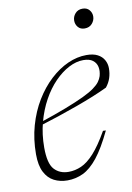

<svg xmlns="http://www.w3.org/2000/svg" viewBox="-78 -698 523 758"><g transform="rotate(-10 184.0 -319.0)"><path d="M274 -447Q245.5 -447 215.8 -431.5Q186 -416 158.5 -387.8Q131 -359.5 109.5 -320.5Q88 -281.5 75.2 -234Q62.5 -186.5 62.5 -133.5Q62.5 -69.5 84 -46Q105.5 -22.5 141.5 -22.5Q167 -22.5 192.2 -33.5Q217.5 -44.5 244.5 -74.2Q271.5 -104 302.5 -158.5L314 -158Q282 -91 252.8 -54.5Q223.5 -18 193.8 -4Q164 10 131 10Q101.5 10 77.5 -2.2Q53.5 -14.5 39.8 -41.5Q26 -68.5 26 -113Q26 -173.5 41.2 -227.2Q56.5 -281 83 -324.5Q109.5 -368 143.5 -399.5Q177.5 -431 215 -447.8Q252.5 -464.5 289.5 -464.5Q317 -464.5 334.2 -455.5Q351.5 -446.5 360 -431.2Q368.5 -416 368.5 -398Q368.5 -377 362.5 -358.8Q356.5 -340.5 343.5 -324.5Q318.5 -312.5 286 -299.2Q253.5 -286 216.2 -272.5Q179 -259 140 -246Q101 -233 63.5 -221.5L64 -233.5Q128.5 -255 173 -272.2Q217.5 -289.5 246.2 -303.2Q275 -317 291.5 -329Q308 -341 315.8 -351.8Q323.5 -362.5 327 -373.5Q332.5 -393.5 329 -410Q325.5 -426.5 312 -436.8Q298.5 -447 274 -447ZM302 -569Q285 -569 275.5 -580.2Q266 -591.5 266 -606.5Q266 -622.5 277 -635Q288 -647.5 306.5 -647.5Q324 -647.5 333.5 -636.2Q343 -625 343 -610.5Q343 -594.5 332 -581.8Q321 -569 302 -569Z"/></g></svg>

Font: Newsreader 36pt ExtraLight
Style: Italic
Weight: 250
Italic angle: -17°
Designer: Hugues Gentile
Foundry: Production Type
Version: Version 1.003